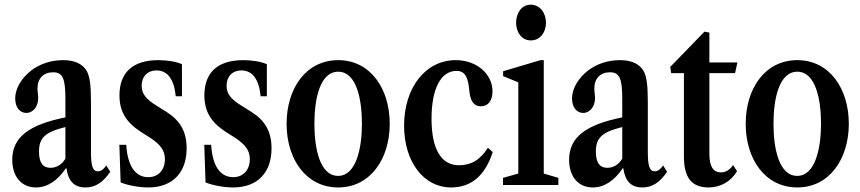

<svg xmlns="http://www.w3.org/2000/svg" viewBox="-20 -792 3684 822"><path d="M134 10.5C182 10.5 225.5 -17.5 262 -71.5H264.5C272.5 -16.5 297.5 10.5 346 10.5C388 10.5 420.5 -10.5 452 -56.5L435 -83.5C423 -66.5 412 -58.5 399 -58.5C377 -58.5 369.5 -81.5 369.5 -142V-352.5C369.5 -428.5 364.5 -460 353.5 -484C337 -516.5 303 -534.5 250 -534.5C199 -534.5 152 -519 114 -490.5C71.5 -457.5 45 -412.5 45 -370.5C45 -333.5 64.5 -308.5 92.5 -308.5C121.5 -308.5 143.5 -335.5 143.5 -372C143.5 -385 140.5 -399.5 140.5 -413.5C140.5 -456.5 166.5 -482.5 207.5 -482.5C248 -482.5 260 -457 260 -369V-289.5C101 -257.5 32.5 -203 32.5 -108C32.5 -35.5 72 10.5 134 10.5ZM196 -73.5C163 -73.5 147 -96.5 147 -143C147 -202 173 -226.5 260 -248V-112.5C244.5 -87 221.5 -73.5 196 -73.5Z M615 10.5C718 10.5 779 -52.5 779 -156.5C779 -228.5 752 -275.5 692 -313.5L654.5 -337C604.5 -367 586.5 -390.5 586.5 -425.5C586.5 -464.5 611.5 -490.5 649.5 -490.5C697.5 -490.5 725 -453 732.5 -380H759V-517C737 -527.5 697 -534.5 658 -534.5C549 -534.5 491.5 -482 491.5 -384C491.5 -315 519.5 -268.5 584.5 -226.5L621 -203.5C668 -172.5 686 -147.5 686 -110.5C686 -64.5 658 -33.5 615 -33.5C559 -33.5 526 -82 520.5 -172H491L496.5 -11C528 2 576.5 10.5 615 10.5Z M978.5 10.5C1081.5 10.5 1142.5 -52.5 1142.5 -156.5C1142.5 -228.5 1115.5 -275.5 1055.5 -313.5L1018 -337C968 -367 950 -390.5 950 -425.5C950 -464.5 975 -490.5 1013 -490.5C1061 -490.5 1088.5 -453 1096 -380H1122.5V-517C1100.5 -527.5 1060.5 -534.5 1021.5 -534.5C912.5 -534.5 855 -482 855 -384C855 -315 883 -268.5 948 -226.5L984.5 -203.5C1031.5 -172.5 1049.5 -147.5 1049.5 -110.5C1049.5 -64.5 1021.5 -33.5 978.5 -33.5C922.5 -33.5 889.5 -82 884 -172H854.5L860 -11C891.5 2 940 10.5 978.5 10.5Z M1428 10.5C1565 10.5 1648.5 -111 1648.5 -262C1648.5 -413.5 1565 -534.5 1428 -534.5C1290 -534.5 1207 -413.5 1207 -262C1207 -111 1290 10.5 1428 10.5ZM1427.5 -39C1349.5 -39 1326 -156 1326 -262C1326 -368 1349.5 -485 1428 -485C1506 -485 1529.5 -368 1529.5 -262.5C1529.5 -156 1504.5 -39 1427.5 -39Z M1911 10.5C1998 10.5 2057 -40.5 2089.5 -141L2069 -159.5C2035.5 -107 1996.5 -84.5 1945 -84.5C1868.5 -84.5 1827.5 -154 1827.5 -283.5C1827.5 -411.5 1867 -488.5 1934.5 -488.5C1973.5 -488.5 1984.5 -457 1989.5 -401.5C1993.5 -367 2003.5 -337 2039 -337C2069.5 -337 2088.5 -361 2088.5 -400.5C2088.5 -475.5 2021 -534.5 1931 -534.5C1802 -534.5 1710 -417 1710 -254C1710 -100 1793.5 10.5 1911 10.5Z M2252.5 -619C2294.5 -619 2317.5 -656 2317.5 -694.5C2317.5 -736 2292 -772 2252.5 -772C2213 -772 2189.5 -736 2189.5 -694.5C2189.5 -656 2212 -619 2252.5 -619ZM2133.5 0H2370.5V-30.5L2308 -49V-534.5H2294L2134 -487V-466L2199 -439.5V-49L2133.5 -30.5Z M2518 10.5C2566 10.5 2609.5 -17.5 2646 -71.5H2648.5C2656.5 -16.5 2681.5 10.5 2730 10.5C2772 10.5 2804.5 -10.5 2836 -56.5L2819 -83.5C2807 -66.5 2796 -58.5 2783 -58.5C2761 -58.5 2753.5 -81.5 2753.5 -142V-352.5C2753.5 -428.5 2748.5 -460 2737.5 -484C2721 -516.5 2687 -534.5 2634 -534.5C2583 -534.5 2536 -519 2498 -490.5C2455.5 -457.5 2429 -412.5 2429 -370.5C2429 -333.5 2448.5 -308.5 2476.5 -308.5C2505.5 -308.5 2527.5 -335.5 2527.5 -372C2527.5 -385 2524.5 -399.5 2524.5 -413.5C2524.5 -456.5 2550.5 -482.5 2591.5 -482.5C2632 -482.5 2644 -457 2644 -369V-289.5C2485 -257.5 2416.5 -203 2416.5 -108C2416.5 -35.5 2456 10.5 2518 10.5ZM2580 -73.5C2547 -73.5 2531 -96.5 2531 -143C2531 -202 2557 -226.5 2644 -248V-112.5C2628.5 -87 2605.5 -73.5 2580 -73.5Z M3014 10.5C3064 10.5 3109 -14.5 3135.5 -59L3118.5 -85.5C3104 -63.5 3085.5 -54 3066.5 -54C3033 -54 3017 -80 3017 -134V-479H3127L3137 -524.5H3017V-652.5L2996 -656.5L2849.5 -505.5L2853.5 -479H2908V-124C2908 -32.5 2939.5 10.5 3014 10.5Z M3393.5 10.5C3530.5 10.5 3614 -111 3614 -262C3614 -413.5 3530.5 -534.5 3393.5 -534.5C3255.5 -534.5 3172.5 -413.5 3172.5 -262C3172.5 -111 3255.5 10.5 3393.5 10.5ZM3393 -39C3315 -39 3291.5 -156 3291.5 -262C3291.5 -368 3315 -485 3393.5 -485C3471.5 -485 3495 -368 3495 -262.5C3495 -156 3470 -39 3393 -39Z"/></svg>

Font: Libre Caslon Condensed SemiBold
Style: Regular
Weight: 600
Designer: Pablo Impallari, Rodrigo Fuenzalida, Katja Schimmel, Ertekin Erdin
Foundry: Pablo Impallari, Rodrigo Fuenzalida
Version: Version 2.000;gftools[0.9.33]